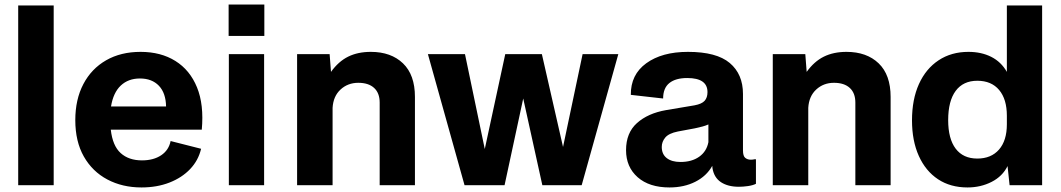

<svg xmlns="http://www.w3.org/2000/svg" viewBox="-20 -814 4662 844"><path d="M60 0V-790H216V0Z M602 10Q518 10 452 -25Q386 -60 348.5 -126Q311 -192 311 -286Q311 -377 346.5 -444.5Q382 -512 446.5 -549Q511 -586 598 -586Q687 -586 751 -546Q815 -506 846 -430Q877 -354 867 -244H467Q475 -173 510.5 -141Q546 -109 604 -109Q655 -109 688.5 -131.5Q722 -154 730 -194L864 -160Q852 -109 816 -71Q780 -33 725 -11.5Q670 10 602 10ZM595 -469Q544 -469 511 -438Q478 -407 468 -346H710Q709 -405 678.5 -437Q648 -469 595 -469Z M986 0V-576H1141V0ZM985 -656V-794H1142V-656Z M1286 0V-576H1429L1435 -498Q1468 -544 1510.5 -565Q1553 -586 1610 -586Q1699 -586 1751.5 -535.5Q1804 -485 1804 -388V0H1649V-363Q1649 -405 1624.5 -427.5Q1600 -450 1555 -450Q1509 -450 1477 -420.5Q1445 -391 1442 -340V0Z M2022 0 1861 -576H2024L2111 -159L2201 -576H2362L2455 -168L2541 -576H2698L2537 0H2364L2280 -381L2198 0Z M2923 10Q2834 10 2783 -35Q2732 -80 2732 -154Q2732 -230 2780 -273Q2828 -316 2908 -330L3033 -351Q3065 -357 3077.5 -371Q3090 -385 3090 -409Q3090 -471 3001 -471Q2950 -471 2922.5 -449Q2895 -427 2895 -381L2753 -397Q2752 -486 2821 -536Q2890 -586 3004 -586Q3130 -586 3188 -537Q3246 -488 3246 -401V-153Q3246 -128 3256 -120Q3266 -112 3280 -112Q3291 -112 3297 -114H3303V-6Q3289 1 3267.5 4Q3246 7 3228 7Q3180 7 3149.5 -13Q3119 -33 3112 -74L3111 -85Q3086 -40 3036.5 -15Q2987 10 2923 10ZM2971 -102Q3021 -102 3053.5 -125Q3086 -148 3094 -189V-267Q3083 -262 3068.5 -258Q3054 -254 3035 -250L2960 -236Q2920 -228 2904.5 -209.5Q2889 -191 2889 -168Q2889 -136 2911 -119Q2933 -102 2971 -102Z M3377 0V-576H3520L3526 -498Q3559 -544 3601.5 -565Q3644 -586 3701 -586Q3790 -586 3842.5 -535.5Q3895 -485 3895 -388V0H3740V-363Q3740 -405 3715.5 -427.5Q3691 -450 3646 -450Q3600 -450 3568 -420.5Q3536 -391 3533 -340V0Z M3989 -285Q3989 -377 4019.5 -444.5Q4050 -512 4106 -549Q4162 -586 4237 -586Q4294 -586 4337.5 -564Q4381 -542 4406 -498V-790H4561V0H4418L4409 -84Q4387 -39 4339 -14.5Q4291 10 4233 10Q4158 10 4103.5 -26Q4049 -62 4019 -128.5Q3989 -195 3989 -285ZM4148 -286Q4148 -204 4181 -160.5Q4214 -117 4276 -117Q4337 -117 4371.5 -156.5Q4406 -196 4406 -268V-305Q4406 -378 4372 -418.5Q4338 -459 4276 -459Q4214 -459 4181 -414.5Q4148 -370 4148 -286Z"/></svg>

Font: BDO Grotesk
Style: Bold
Weight: 700
Designer: Deni Anggara
Foundry: Lokal Container
Version: Version 2.000